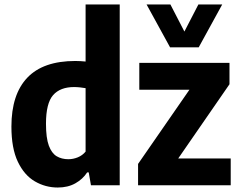

<svg xmlns="http://www.w3.org/2000/svg" viewBox="-20 -828 1072 858"><path d="M238 10Q183 10 135.8 -17.5Q88.5 -45 59.8 -105Q31 -165 31 -262.5Q31 -406 102 -480.8Q173 -555.5 316.5 -555.5Q328.5 -555.5 340.2 -554.8Q352 -554 362.5 -553V-808H515V0H386.5L376.5 -57.5H369.5Q350 -27.5 316.8 -8.8Q283.5 10 238 10ZM285.5 -116.5Q307 -116.5 327.8 -125Q348.5 -133.5 362.5 -150.5V-434Q352 -436 337.5 -437.5Q323 -439 311 -439Q249 -439 217.2 -402.8Q185.5 -366.5 185.5 -275Q185.5 -211.5 198.2 -177.2Q211 -143 233.2 -129.8Q255.5 -116.5 285.5 -116.5ZM597 0V-95.5L826.5 -427H602.5V-547H1005.5V-451.5L776.5 -120H1011V0ZM740 -616.5 635 -808H741.5L804 -687L866.5 -808H973L868 -616.5Z"/></svg>

Font: Encode Sans SemiCondensed SemiCondensed
Style: Bold
Weight: 700
Width: 4
Designer: Multiple Designers
Foundry: Impallari Type
Version: Version 3.000; ttfautohint (v1.8.3) -l 8 -r 50 -G 200 -x 14 